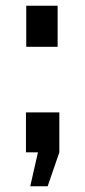

<svg xmlns="http://www.w3.org/2000/svg" viewBox="-20 -538 299 673"><path d="M72 -374V-518H182V-374ZM71 -144H188V-4L147 115H86L113 -4H71Z"/></svg>

Font: YasnoRaleway
Style: Bold
Weight: 700
Designer: Matt McInerney, Pablo Impallari, Rodrigo Fuenzalida
Foundry: Matt McInerney, Pablo Impallari, Rodrigo Fuenzalida
Version: Version 4.026